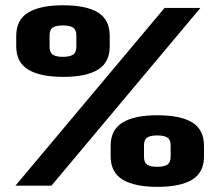

<svg xmlns="http://www.w3.org/2000/svg" viewBox="-20 -704 824 728"><path d="M38.5 0H175L740 -674H604ZM219.5 -412.5Q306.5 -412.5 351.2 -439.8Q396 -467 396 -528.5V-567.5Q396 -629.5 351.2 -656.8Q306.5 -684 219.5 -684Q132.5 -684 87 -656.5Q41.5 -629 41.5 -567.5V-528.5Q41.5 -467.5 87 -440Q132.5 -412.5 219.5 -412.5ZM218.5 -488.5Q192.5 -488.5 180.2 -496.8Q168 -505 168 -526.5V-570Q168 -591.5 180.2 -599.5Q192.5 -607.5 218.5 -607.5Q244.5 -607.5 257 -599.5Q269.5 -591.5 269.5 -570V-526.5Q269.5 -505 257 -496.8Q244.5 -488.5 218.5 -488.5ZM577 4.5Q664 4.5 708.8 -22.8Q753.5 -50 753.5 -111.5V-150.5Q753.5 -212.5 708.8 -239.8Q664 -267 577 -267Q490 -267 444.8 -239.5Q399.5 -212 399.5 -150.5V-111.5Q399.5 -50.5 445 -23Q490.5 4.5 577 4.5ZM576 -71.5Q550 -71.5 538 -79.8Q526 -88 526 -109.5V-153Q526 -174.5 538 -182.5Q550 -190.5 576 -190.5Q602 -190.5 614.5 -182.5Q627 -174.5 627 -153V-109.5Q627 -88 614.5 -79.8Q602 -71.5 576 -71.5Z"/></svg>

Font: Anybody UltraCondensed Thin ExtraBold
Style: Regular
Weight: 800
Version: Version 1.111